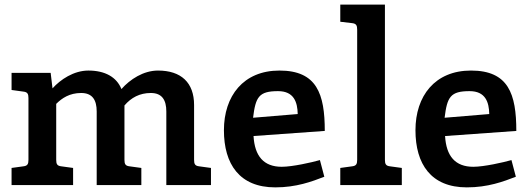

<svg xmlns="http://www.w3.org/2000/svg" viewBox="-20 -800 2289 830"><path d="M518 -344C547 -378 584 -398 632 -398C681 -398 699 -367 699 -318V0H892V-74L841 -81C823 -83 819 -91 819 -109V-346C819 -443 763 -495 663 -495C600 -495 542 -457 505 -415C484 -467 434 -495 362 -495C299 -495 241 -456 207 -418L199 -485H30V-411L81 -404C99 -402 103 -394 103 -376V-109C103 -91 99 -83 81 -81L30 -74V0H296V-74L245 -81C227 -83 223 -91 223 -109V-351C248 -376 281 -398 331 -398C380 -398 398 -367 398 -318V0H591V-74L540 -81C522 -83 518 -91 518 -109Z M1384 -234C1384 -394 1350 -495 1188 -495C1032 -495 948 -385 948 -237C948 -91 1015 10 1170 10C1261 10 1328 -15 1382 -36L1363 -108C1328 -98 1244 -79 1198 -79C1120 -79 1081 -125 1076 -212ZM1074 -291C1085 -381 1099 -406 1182 -406C1251 -406 1266 -358 1267 -307Z M1644 -780H1451V-706L1502 -700C1520 -698 1524 -690 1524 -672V-109C1524 -91 1520 -83 1502 -81L1451 -74V0H1717V-74L1666 -81C1648 -83 1644 -91 1644 -109Z M2212 -234C2212 -394 2178 -495 2016 -495C1860 -495 1776 -385 1776 -237C1776 -91 1843 10 1998 10C2089 10 2156 -15 2210 -36L2191 -108C2156 -98 2072 -79 2026 -79C1948 -79 1909 -125 1904 -212ZM1902 -291C1913 -381 1927 -406 2010 -406C2079 -406 2094 -358 2095 -307Z"/></svg>

Font: Enriqueta
Style: Bold
Weight: 700
Designer: Viviana Monsalve, Gustavo Ibarra
Foundry: Viviana Monsalve, Gustavo Ibarra
Version: Version 1.002